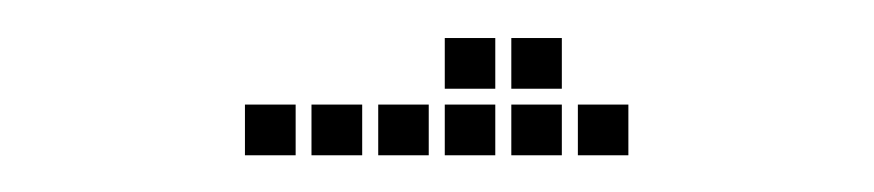

<svg xmlns="http://www.w3.org/2000/svg" viewBox="-20 -159 469 103"><path d="M290 -102.9V-75.7H317.1V-102.9ZM254.3 -102.9V-75.7H281.4V-102.9ZM218.6 -102.9V-75.7H245.7V-102.9ZM182.9 -102.9V-75.7H210V-102.9ZM147.1 -102.9V-75.7H174.3V-102.9ZM111.4 -102.9V-75.7H138.6V-102.9ZM218.6 -138.6V-111.4H245.7V-138.6ZM254.3 -138.6V-111.4H281.4V-138.6Z"/></svg>

Font: Gossip Low Square
Style: Regular
Weight: 400
Width: 3
Designer: Deborah Khodanovich
Version: Version 1.001;Glyphs 3.3.1 (3343)